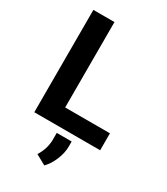

<svg xmlns="http://www.w3.org/2000/svg" viewBox="-231 -810 1003 1155"><g transform="rotate(30 271.0 -232.0)"><path d="M210 -117.7H521V0H63.5V-710.9H210ZM275.4 247.1 205.6 208.5Q241.2 152.3 242.7 90.3V40H346.2V74.7Q346.2 120.1 325.9 168.5Q305.7 216.8 275.4 247.1Z"/></g></svg>

Font: MAUL Bold
Style: Bold
Weight: 700
Designer: MAUL
Version: Version 1.0; 2020; ttfautohint (v1.8.3)